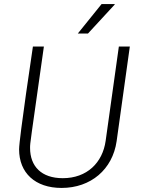

<svg xmlns="http://www.w3.org/2000/svg" viewBox="-20 -915 722 945"><path d="M363 -750H413L544 -892L545 -895H480ZM619 -686H565L500 -222C485 -114 408 -38 289 -38C184 -38 128 -96 128 -187C128 -214 129 -210 196 -686H142C142 -686 74 -233 74 -180C74 -64 153 10 283 10C427 10 534 -81 554 -220Z"/></svg>

Font: Chivo Light
Style: Italic
Weight: 300
Italic angle: -8°
Designer: Hector Gatti
Foundry: Omnibus-Type
Version: Version 1.003;PS 001.003;hotconv 1.0.70;makeotf.lib2.5.58329